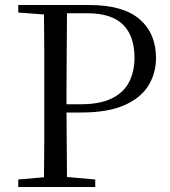

<svg xmlns="http://www.w3.org/2000/svg" viewBox="-20 -748 681 768"><path d="M53 0V-30L156 -39Q157 -103 157 -168Q157 -252 157 -337V-391Q157 -476 157 -560Q157 -625 156 -690L53 -698V-728H336Q473 -728 538.5 -671Q604 -614 604 -516Q604 -455 573.5 -405.5Q543 -356 477 -327Q411 -298 306 -298H246Q246 -234 247 -165Q247 -103 248 -40L361 -30V0ZM248 -695Q247 -628 247 -561Q246 -476 246 -391V-331H304Q380 -331 427.5 -354.5Q475 -378 496.5 -420Q518 -462 518 -517Q518 -604 472 -649.5Q426 -695 329 -695Z"/></svg>

Font: Early Summer Mincho
Style: Regular
Weight: 400
Designer: GuiWonder
Version: Version 1.002